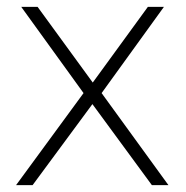

<svg xmlns="http://www.w3.org/2000/svg" viewBox="-20 -541 543 561"><path d="M26.9 0 224.1 -269 42 -521H89.8L251 -299.8L412.1 -521H459L276.9 -269L472.2 0H423.8L250 -236.8L75.2 0Z"/></svg>

Font: Montserrat Ultra Light
Style: Regular
Weight: 200
Designer: Julieta Ulanovsky
Foundry: Julieta Ulanovsky
Version: Version 3.001;PS 003.001;hotconv 1.0.70;makeotf.lib2.5.58329